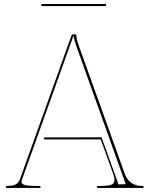

<svg xmlns="http://www.w3.org/2000/svg" viewBox="-20 -930 740 950"><path d="M504.4 -899.9H184.6V-910.2H504.4ZM199.2 -250 482.4 -250.5 566.4 -17.6 602.1 -18.6 358.4 -699.7Q346.2 -735.4 345.2 -750H342.3L88.9 -41.5Q86.4 -34.7 86.4 -30.3Q86.4 -18.6 104.2 -14.2Q122.1 -9.8 165 -9.8H180.2V0H10.7H9.8V-9.8H10.7Q43 -9.8 57.4 -17.1Q71.8 -24.4 79.1 -44.4L334.5 -756.8Q335.4 -759.8 338.9 -759.8H352.5Q357.4 -759.8 357.4 -754.9Q357.4 -737.8 370.1 -703.1L597.7 -69.3Q619.6 -9.8 684.1 -9.8H689.9V0H460.4V-9.8H477.1Q513.2 -9.8 529.8 -15.4Q546.4 -21 546.4 -40Q546.4 -52.2 541 -66.9L478.5 -240.2H196.3Z"/></svg>

Font: ZnikomitNo25
Style: Regular
Weight: 100
Designer: gluk
Foundry: gluk
Version: Version 0.56